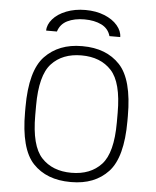

<svg xmlns="http://www.w3.org/2000/svg" viewBox="-59 -934 809 994"><g transform="rotate(5 345.0 -437.0)"><path d="M79 -330V-356Q79 -546 151 -621Q223 -696 343 -696H346Q470 -696 540.5 -621Q611 -546 611 -356V-330Q611 -141 540.5 -65.5Q470 10 348 10H345Q220 10 149.5 -64.5Q79 -139 79 -330ZM557 -318V-368Q557 -526 500.5 -587Q444 -648 345 -648Q246 -648 189.5 -587Q133 -526 133 -368V-318Q133 -160 189.5 -99Q246 -38 345 -38Q444 -38 500.5 -99Q557 -160 557 -318ZM536 -760H480Q469 -799 432.5 -817Q396 -835 344 -835Q292 -835 255.5 -817Q219 -799 207 -760H151Q151 -791 176 -820Q201 -849 245.5 -866.5Q290 -884 345 -884Q400 -884 443.5 -866.5Q487 -849 511.5 -820Q536 -791 536 -760Z"/></g></svg>

Font: Chivo Thin
Style: Regular
Weight: 100
Designer: Hector Gatti
Foundry: Omnibus-Type
Version: Version 1.007